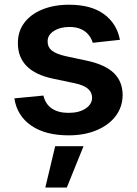

<svg xmlns="http://www.w3.org/2000/svg" viewBox="-20 -573 589 828"><path d="M497.2 -401.3 380 -388.5Q375 -406.2 362.7 -421.9Q350.5 -437.5 329.9 -447.1Q309.3 -456.7 279.5 -456.7Q239.3 -456.7 212.2 -439.3Q185 -421.9 185.4 -394.2Q185 -370.4 202.9 -355.5Q220.9 -340.6 262.4 -331L355.5 -311.1Q432.9 -294.4 470.7 -258.2Q508.5 -221.9 508.9 -163.4Q508.5 -111.9 478.9 -72.6Q449.2 -33.4 396.7 -11.4Q344.1 10.7 275.9 10.7Q175.8 10.7 114.7 -31.4Q53.6 -73.5 41.9 -148.8L167.3 -160.9Q175.8 -123.9 203.5 -105.1Q231.2 -86.3 275.6 -86.3Q321.4 -86.3 349.3 -105.1Q377.1 -123.9 377.1 -151.6Q377.1 -175.1 359.2 -190.3Q341.3 -205.6 303.6 -213.8L210.6 -233.3Q132.1 -249.6 94.5 -288.5Q56.8 -327.4 57.2 -387.1Q56.8 -437.5 84.7 -474.6Q112.6 -511.7 162.5 -532.1Q212.4 -552.6 277.7 -552.6Q373.6 -552.6 428.8 -511.7Q484 -470.9 497.2 -401.3ZM175.4 235.8 218 57.5H340.2L268.1 235.8Z"/></svg>

Font: InterMG SemiBold
Style: Regular
Weight: 600
Designer: Rasmus Andersson
Foundry: rsms
Version: Version 3.019;December 26, 2023;FontCreator 15.0.0.2955 64-b